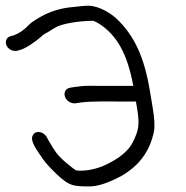

<svg xmlns="http://www.w3.org/2000/svg" viewBox="-56 -662 652 672"><path d="M288.1 -361.5C251.9 -361.5 247.3 -363.5 203.8 -357.3L190.6 -355.3C171.2 -352.4 167.1 -335.5 171.5 -323.2C175.9 -311 190.8 -297.8 209.9 -300.7L223 -302.7C265 -309.1 341.4 -306.5 391.1 -306.5C403.3 -306.5 412.6 -306.6 419.8 -306.7L423.6 -284C433.1 -226.7 430.4 -207.4 408.6 -163.9C393.7 -134 361.2 -106.8 309.9 -83.3C287.3 -72.9 254.6 -64.5 225.1 -64.5C218.4 -64.5 214.1 -65 210.1 -65.9C204.2 -68.3 171.3 -95.2 164 -102.5L149.9 -116.5C139.5 -127.9 124.7 -150.2 108 -181.2C101.2 -194.8 83.5 -204.2 69.3 -198.3C63.3 -195.9 58.9 -190.6 56.9 -183.8C51.9 -166.4 69.9 -139.7 95.9 -103C104.6 -90.7 119.3 -74.8 140.7 -53.9C162.3 -32.8 181.1 -19 199.1 -14.1C212.1 -10.5 230.5 -9.5 257.1 -9.5C287.5 -9.5 323.8 -22.3 368.5 -46C431.8 -82.1 469.1 -134.1 482.6 -201.2C486.4 -220.2 484.6 -247.4 478.6 -284L468.3 -345.5C449 -461.4 414.6 -537 352.2 -596.4C335 -612.8 292.2 -642 252.5 -642C235.6 -642 217.9 -639.1 204.9 -637.9C158.2 -634.6 115.9 -621.6 79.3 -599.2C68.3 -592.4 54.3 -584.7 44.2 -574C27.1 -556 10.1 -544.5 -8.9 -538L-17.9 -535.5C-25.3 -533.8 -31.1 -529.8 -33.8 -523.2C-39.7 -508.6 -30.5 -493 -16.7 -486.8C-10.5 -484 -3.7 -483.1 2.8 -484.1L3.4 -484.2L14.7 -487.3C35.4 -493.7 58.6 -509 88 -533.4L88.9 -534.1L89.7 -535C92.4 -538.3 96.2 -541.2 101.2 -543.8C118.2 -552.6 125.9 -559.2 142.7 -568.2C162.6 -578.7 218 -589 269.7 -589.2C270.5 -589.1 278.6 -586.3 290.4 -579.3C354 -538.8 390.4 -471.1 410.5 -361.5Z"/></svg>

Font: MewTooHand
Style: BdLta
Weight: 400
Designer: Mew Too, Robert Jablonski
Version: Version 0.77